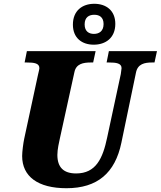

<svg xmlns="http://www.w3.org/2000/svg" viewBox="-20 -984 849 1014"><path d="M475 -748C538 -748 589 -784 589 -858C589 -929 540 -964 478 -964C415 -964 365 -928 365 -854C365 -783 413 -748 475 -748ZM476 -805C450 -805 427 -818 427 -855C427 -893 450 -906 478 -906C504 -906 527 -894 527 -857C527 -819 503 -805 476 -805ZM331 10C495 10 588 -71 621 -230L698 -600C707 -647 744 -654 784 -654H796L809 -714H555L543 -654H555C594 -654 622 -650 622 -624C622 -620 620 -606 618 -593L546 -258C523 -148 487 -68 382 -68C316 -68 283 -100 283 -166C283 -195 292 -234 296 -252L373 -603C382 -647 419 -654 460 -654H472L485 -714H122L110 -654H121C161 -654 188 -650 188 -624C188 -620 186 -611 180 -586L108 -252C103 -229 97 -183 97 -160C97 -52 180 10 331 10Z"/></svg>

Font: Noto Serif SemiCondensed Black
Style: Italic
Weight: 900
Width: 4
Italic angle: -12°
Designer: Monotype Design Team
Foundry: Monotype Imaging Inc.
Version: Version 2.014